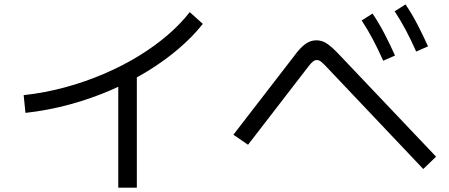

<svg xmlns="http://www.w3.org/2000/svg" viewBox="-20 -807 2040 873"><path d="M95.8 -293.7 87.6 -374.3Q185.4 -385.2 277.6 -410.4Q369.8 -435.6 453.8 -471.8Q537.9 -507.9 610.6 -552.4Q683.4 -596.9 742.4 -647.7Q801.4 -698.5 842.7 -751.9L902.2 -698.4Q856.8 -640.8 793.3 -586.4Q729.8 -531.9 651.9 -484Q573.9 -436.1 484.5 -397.4Q395.1 -358.7 297 -332Q198.9 -305.3 95.8 -293.7ZM517.7 -465.2H602.2V46.2H517.7Z M1962.8 -94.6 1904.5 -38.6 1460.8 -506.8Q1447.9 -520.3 1438.8 -527.2Q1429.7 -534.1 1420.9 -534.1Q1412.1 -534.1 1403.9 -527.9Q1395.7 -521.8 1385 -508.2L1107.8 -148.9L1041.2 -194.4L1318.4 -553.6Q1343 -587.6 1366.7 -605.6Q1390.4 -623.7 1418.9 -623.7Q1445.2 -623.7 1467.9 -607.9Q1490.6 -592.1 1518.3 -562.8ZM1872.3 -572.6Q1849.1 -624.9 1825.4 -669.7Q1801.6 -714.4 1774.5 -755.6L1823.9 -787Q1854.8 -741 1879.8 -692.4Q1904.8 -643.8 1926.1 -596.2ZM1722.3 -530.9Q1699.1 -583.2 1675.4 -628Q1651.6 -672.8 1624.5 -713.9L1673.9 -745.3Q1704.8 -699.3 1729.8 -650.7Q1754.8 -602.1 1776.1 -554.5Z"/></svg>

Font: Murecho Thin
Style: Regular
Weight: 100
Designer: Neil Summerour
Foundry: Positype
Version: Version 1.010